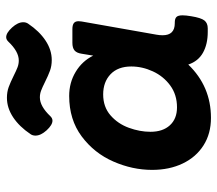

<svg xmlns="http://www.w3.org/2000/svg" viewBox="-62 -650 723 640"><g transform="rotate(-90 300.0 -330.5)"><path d="M217.3 -517.6Q203.1 -517.6 185.1 -537.1Q167.5 -556.6 167.5 -574.2Q167.5 -584 172.4 -590.8Q197.3 -627.9 228.5 -648.7Q259.8 -669.4 293.5 -669.4Q313 -669.4 329.1 -663.6Q345.2 -657.7 366.7 -647Q384.3 -638.2 395.3 -634Q406.2 -629.9 418 -629.9Q447.8 -629.9 481 -665Q487.8 -671.9 495.6 -671.9Q509.8 -671.9 527.8 -652.3Q545.4 -632.8 545.4 -615.2Q545.4 -605.5 540.5 -598.6Q515.6 -561.5 484.4 -540.8Q453.1 -520 419.4 -520Q399.9 -520 383.8 -525.9Q367.7 -531.7 346.2 -542.5Q328.6 -551.3 317.6 -555.4Q306.6 -559.6 294.9 -559.6Q265.1 -559.6 231.9 -524.4Q225.1 -517.6 217.3 -517.6ZM568.4 -84Q568.4 -72.8 565.4 -55.2Q560.1 -22.5 551.3 -11.2Q542.5 0 524.9 0H513.2Q472.2 0 443.8 -15.9Q415.5 -31.7 404.3 -64.9Q331.5 10.7 226.6 10.7Q173.8 10.7 134.8 -14.2Q95.7 -39.1 74.5 -83.5Q53.2 -127.9 53.2 -185.5Q53.2 -251 81.1 -314.7Q108.9 -378.4 164.8 -420.2Q220.7 -461.9 299.8 -461.9Q344.2 -461.9 380.1 -440.2Q416 -418.5 434.1 -381.8L440.4 -420.4Q442.9 -437 451.4 -444.1Q460 -451.2 476.6 -451.2H522.5Q536.1 -451.2 542.5 -446.3Q548.8 -441.4 548.8 -430.7Q548.8 -428.2 547.9 -420.4L503.9 -170.9Q502 -160.6 502 -150.4Q502 -109.9 542 -109.9H544.4Q557.1 -109.9 562.7 -104.5Q568.4 -99.1 568.4 -84ZM397.9 -254.9Q397.9 -299.3 372.1 -324Q346.2 -348.6 304.7 -348.6Q263.2 -348.6 235.1 -324.2Q207 -299.8 193.6 -263.2Q180.2 -226.6 180.2 -190.9Q180.2 -149.9 201.9 -126.2Q223.6 -102.5 261.7 -102.5Q303.7 -102.5 334.5 -125Q365.2 -147.5 381.6 -182.9Q397.9 -218.3 397.9 -254.9Z"/></g></svg>

Font: Courier Prime Sans
Style: Bold Italic
Weight: 700
Italic angle: -10°
Designer: Alan Dague-Greene
Foundry: Quote-Unquote Apps
Version: Version 3.020